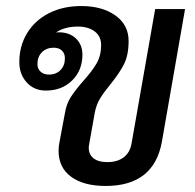

<svg xmlns="http://www.w3.org/2000/svg" viewBox="-20 -606 647 636"><path d="M593 -576 516 -135Q489 10 330 10Q257 10 215.5 -20.5Q174 -51 174 -107Q174 -120 177 -135L195 -231Q200 -262 214.5 -284.5Q229 -307 256 -338Q285 -370 300 -396Q315 -422 315 -457Q315 -486 293.5 -502Q272 -518 238 -518Q194 -518 165 -498Q168 -499 175 -499Q210 -499 231.5 -478.5Q253 -458 253 -425Q253 -373 219 -339.5Q185 -306 132 -306Q93 -306 68.5 -333Q44 -360 44 -400Q44 -454 70 -496.5Q96 -539 142.5 -562.5Q189 -586 249 -586Q318 -586 362 -555Q406 -524 406 -470Q406 -424 391 -394Q376 -364 346 -327Q323 -299 311 -279Q299 -259 294 -233L276 -132Q274 -122 274 -117Q274 -94 290 -81.5Q306 -69 335 -69Q369 -69 390 -85Q411 -101 416 -132L494 -576ZM158 -448Q134 -448 119 -433Q104 -418 104 -394Q104 -378 114.5 -368.5Q125 -359 142 -359Q166 -359 180.5 -374Q195 -389 195 -413Q195 -429 185 -438.5Q175 -448 158 -448Z"/></svg>

Font: Sarabun Medium
Style: Italic
Weight: 500
Italic angle: -10°
Designer: Suppakit Chalermlarp | Katatrad Co.,Ltd.
Foundry: Cadson Demak Co.,Ltd.
Version: Version 1.000; ttfautohint (v1.6)